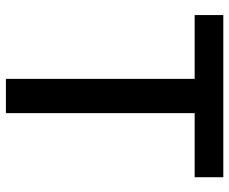

<svg xmlns="http://www.w3.org/2000/svg" viewBox="-83 -693 776 650"><g transform="rotate(90 305.0 -368.0)"><path d="M247 0H363V-639H580V-736H31V-639H247Z"/></g></svg>

Font: Noto Sans Japanese Medium
Style: Regular
Weight: 500
Designer: Ryoko NISHIZUKA (kana & ideographs); Paul D. Hunt (Latin, Greek & Cyrillic); Wenlong ZHANG (bopomofo); Sandoll Communica
Foundry: Adobe Systems Incorporated
Version: Version 1.000;PS 1;hotconv 1.0.78;makeotf.lib2.5.61930